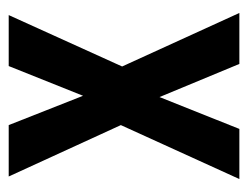

<svg xmlns="http://www.w3.org/2000/svg" viewBox="-86 -498 583 452"><g transform="rotate(-90 206.0 -271.5)"><path d="M138 -279 17 -543H138L207 -368L277 -543H397L276 -276L402 0H282L204 -188L129 0H11Z"/></g></svg>

Font: Noto Sans Khmer UI ExtraCondensed SemiBold
Style: Regular
Weight: 600
Width: 2
Designer: Danh Hong and the Monotype Design Team
Foundry: Monotype Imaging Inc.
Version: Version 2.002; ttfautohint (v1.8.4.7-5d5b)